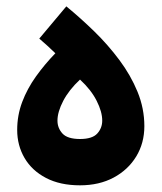

<svg xmlns="http://www.w3.org/2000/svg" viewBox="-20 -566 498 592"><path d="M226.7 -137.4Q188.3 -137.4 172.7 -154.2Q157.2 -171.1 157.2 -194.1Q157.2 -220.9 175 -255.1Q192.9 -289.2 226.7 -320.7Q260.9 -289.1 278 -255.2Q295.2 -221.4 295.2 -194.1Q295.2 -171.1 279.8 -154.2Q264.5 -137.4 226.7 -137.4ZM226.7 5.4Q285.9 5.4 330.5 -18.5Q375 -42.4 400.1 -83.7Q425.1 -125 425.1 -177.1Q425.1 -231.6 404.1 -282.9Q383.1 -334.1 348.1 -380.9Q313.2 -427.7 270.6 -469.3Q227.9 -510.8 184.5 -546.4L101.1 -447Q113.9 -436.2 126.6 -424.5Q139.2 -412.9 150.7 -401.8Q117.4 -367.4 90.6 -329.9Q63.8 -292.3 48.4 -251.4Q33 -210.5 33 -165.4Q33 -117.6 55.7 -78.8Q78.4 -40 121.9 -17.3Q165.3 5.4 226.7 5.4Z"/></svg>

Font: Estedad VF
Style: Regular
Weight: 100
Designer: Amin Abedi
Version: Version 7.3